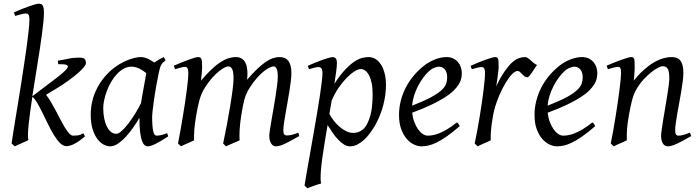

<svg xmlns="http://www.w3.org/2000/svg" viewBox="-20 -762 3733 1026"><path d="M214.8 -691.9Q214.8 -672.9 211.9 -644.3Q209 -615.7 204.3 -580.1Q199.7 -544.4 193.4 -503.7Q187 -462.9 180.2 -419.9Q173.3 -377 166.3 -333Q159.2 -289.1 152.8 -247.6L257.8 -327.1Q291.5 -352.5 313 -370.6Q334.5 -388.7 340.6 -399.7Q346.7 -410.6 335.2 -415.3Q323.7 -419.9 291 -418.9L289.1 -438Q317.9 -441.9 344.5 -448Q371.1 -454.1 401.9 -454.1Q425.3 -454.1 432.1 -447.3Q439 -440.4 439 -423.8Q439 -416.5 428.5 -403.3Q418 -390.1 397.7 -372.3Q377.4 -354.5 348.6 -333.5Q319.8 -312.5 283.2 -290L226.1 -255.4Q238.8 -239.7 252 -217.5Q265.1 -195.3 277.8 -171.1Q290.5 -147 303 -123Q315.4 -99.1 327.1 -80.1Q338.9 -61 349.6 -49.1Q360.4 -37.1 370.1 -37.1Q381.3 -37.1 394.3 -38.3Q407.2 -39.6 425.8 -49.8L434.1 -33.2Q401.9 -5.9 377.7 6.6Q353.5 19 335 19Q317.4 19 300.8 2.4Q284.2 -14.2 268.3 -40Q252.4 -65.9 237.3 -97.2Q222.2 -128.4 207.8 -157.7Q193.4 -187 179.7 -210.7Q166 -234.4 152.8 -244.6Q146.5 -203.1 141.4 -165.5Q136.2 -127.9 133.1 -97.4Q129.9 -66.9 129.4 -45.2Q128.9 -23.4 131.8 -13.2Q125 -9.8 115 -5.4Q105 -1 94.7 3.7Q84.5 8.3 74.7 12.5Q64.9 16.6 59.1 20L42 4.9Q43.9 -9.3 48.8 -41.3Q53.7 -73.2 60.8 -116.5Q67.9 -159.7 76.4 -211.4Q85 -263.2 93.3 -316.9Q101.6 -370.6 109.6 -423.3Q117.7 -476.1 123.8 -521.5Q129.9 -566.9 133.5 -602.1Q137.2 -637.2 137.2 -655.8Q137.2 -668 135.7 -674.8Q134.3 -681.6 131.3 -685.1Q128.4 -688.5 124 -689.2Q119.6 -689.9 113.8 -689.9Q109.9 -689.9 101.1 -687.7Q92.3 -685.5 83.5 -683.1Q73.2 -680.2 61 -676.8L54.2 -695.8Q74.7 -705.1 95.7 -713.4Q116.7 -721.7 134.8 -728Q152.8 -734.4 166.5 -738.3Q180.2 -742.2 186 -742.2Q192.9 -742.2 198.2 -740.7Q203.6 -739.3 207.3 -734.1Q210.9 -729 212.9 -719Q214.8 -709 214.8 -691.9Z M733.4 -210.4Q736.8 -232.4 741 -256.1Q745.1 -279.8 749.3 -301.8Q753.4 -323.7 756.6 -342Q759.8 -360.4 761.7 -371.1Q754.4 -377 745.6 -383.1Q736.8 -389.2 726.8 -394.3Q716.8 -399.4 705.8 -402.6Q694.8 -405.8 683.1 -405.8Q660.6 -405.8 640.9 -394.8Q621.1 -383.8 604.2 -365.7Q587.4 -347.7 574 -324.5Q560.5 -301.3 551.3 -276.6Q542 -252 536.9 -228Q531.7 -204.1 531.7 -185.1Q531.7 -153.3 537.1 -127.9Q542.5 -102.5 551.8 -84.5Q561 -66.4 573.7 -56.6Q586.4 -46.9 601.1 -46.9Q612.8 -46.9 629.6 -61.8Q646.5 -76.7 664.8 -100.3Q683.1 -124 701.2 -153.1Q719.2 -182.1 733.4 -210.4ZM878.9 -33.2Q836.4 -5.4 810.3 7.3Q784.2 20 770 20Q761.2 20 753.2 13.9Q745.1 7.8 738.8 -9Q732.4 -25.9 728.8 -55.7Q725.1 -85.4 725.1 -132.8Q712.4 -110.4 694.1 -83.7Q675.8 -57.1 654.8 -33.9Q633.8 -10.7 611.6 4.6Q589.4 20 568.8 20Q552.7 20 534.4 10.7Q516.1 1.5 500.7 -18.8Q485.4 -39.1 475.1 -71Q464.8 -103 464.8 -148.9Q464.8 -187.5 473.9 -224.4Q482.9 -261.2 501 -294.9Q519 -328.6 545.2 -358.2Q571.3 -387.7 606 -411.1Q619.1 -419.9 635 -428.2Q650.9 -436.5 667.7 -442.9Q684.6 -449.2 701.2 -453.1Q717.8 -457 732.9 -457Q743.2 -457 752.9 -454.3Q762.7 -451.7 771.7 -447.3Q780.8 -442.9 789.1 -437.7Q797.4 -432.6 804.7 -427.7Q815.9 -436 828.6 -443.1Q841.3 -450.2 855 -457L864.7 -439.9Q856.4 -433.1 851.1 -427.7Q845.7 -422.4 841.6 -415.3Q837.4 -408.2 834.5 -397.9Q831.5 -387.7 828.1 -371.1Q820.8 -335.9 814.2 -299.1Q807.6 -262.2 803 -229.5Q798.3 -196.8 795.7 -171.9Q793 -147 793 -136.2Q793 -108.4 794.7 -89.4Q796.4 -70.3 799.3 -58.8Q802.2 -47.4 806.6 -42.2Q811 -37.1 816.9 -37.1Q826.7 -37.1 840.1 -39.8Q853.5 -42.5 873 -50.8Z M1579.1 -35.2Q1533.7 -8.8 1503.9 5.6Q1474.1 20 1453.1 20Q1439 20 1429 4.6Q1418.9 -10.7 1418.9 -37.1Q1418.9 -45.9 1422.4 -67.9Q1425.8 -89.8 1430.7 -119.4Q1435.5 -148.9 1441.7 -182.6Q1447.8 -216.3 1452.6 -248.3Q1457.5 -280.3 1460.9 -307.6Q1464.4 -335 1464.4 -351.1Q1464.4 -381.3 1458.3 -394.3Q1452.1 -407.2 1443.4 -407.2Q1434.1 -407.2 1419.9 -400.6Q1405.8 -394 1388.7 -380.1Q1371.6 -366.2 1352.3 -344.5Q1333 -322.8 1314 -293Q1303.2 -275.9 1296.1 -259.3Q1289.1 -242.7 1284.4 -224.9Q1279.8 -207 1276.4 -187.3Q1272.9 -167.5 1269 -144Q1262.2 -99.6 1260.5 -67.9Q1258.8 -36.1 1260.3 -12.2Q1253.4 -8.8 1243.7 -4.6Q1233.9 -0.5 1223.6 3.9Q1213.4 8.3 1203.9 12.5Q1194.3 16.6 1188 20L1172.4 4.9Q1183.1 -44.9 1193.1 -98.6Q1203.1 -152.3 1210.9 -200.4Q1218.8 -248.5 1223.4 -286.1Q1228 -323.7 1228 -341.8Q1228 -378.9 1220.5 -393.1Q1212.9 -407.2 1199.2 -407.2Q1192.9 -407.2 1179.7 -400.9Q1166.5 -394.5 1149.4 -380.6Q1132.3 -366.7 1113 -345.2Q1093.8 -323.7 1075.2 -293.9Q1064.9 -278.3 1057.9 -261.7Q1050.8 -245.1 1045.7 -226.8Q1040.5 -208.5 1036.4 -188Q1032.2 -167.5 1028.3 -144Q1020.5 -99.6 1018.3 -67.6Q1016.1 -35.6 1017.1 -12.2Q1010.7 -8.8 1001.2 -4.6Q991.7 -0.5 981.7 3.9Q971.7 8.3 962.4 12.5Q953.1 16.6 947.3 20L931.2 4.9Q938 -29.3 944.6 -66.7Q951.2 -104 957.3 -141.1Q963.4 -178.2 968.8 -213.6Q974.1 -249 978 -279.3Q981.9 -309.6 984.1 -333.3Q986.3 -356.9 986.3 -371.1Q986.3 -382.3 984.9 -388.9Q983.4 -395.5 980.7 -399.2Q978 -402.8 974.6 -403.8Q971.2 -404.8 967.3 -404.8Q962.4 -404.8 953.9 -402.8Q945.3 -400.9 936.5 -398.4Q926.3 -395.5 915 -392.1L909.2 -411.1Q929.7 -419.9 950.2 -428.2Q970.7 -436.5 988.3 -442.9Q1005.9 -449.2 1019 -453.1Q1032.2 -457 1038.1 -457Q1045.4 -457 1049.8 -454.6Q1054.2 -452.1 1056.4 -446Q1058.6 -439.9 1059.3 -429Q1060.1 -418 1060.1 -400.9Q1060.1 -395.5 1059.3 -387.5Q1058.6 -379.4 1057.9 -369.9Q1057.1 -360.4 1055.9 -350.1Q1054.7 -339.8 1054.2 -331.1Q1083 -365.2 1108.2 -389.4Q1133.3 -413.6 1156 -428.5Q1178.7 -443.4 1199.5 -450.2Q1220.2 -457 1240.2 -457Q1258.3 -457 1270.5 -449.7Q1282.7 -442.4 1289.6 -430.2Q1296.4 -418 1299.3 -402.6Q1302.2 -387.2 1302.2 -371.1Q1302.2 -361.8 1301.8 -354.2Q1301.3 -346.7 1300.3 -335.9Q1328.6 -368.7 1352.5 -391.6Q1376.5 -414.6 1397.2 -429.2Q1418 -443.8 1436.8 -450.4Q1455.6 -457 1474.1 -457Q1488.3 -457 1500 -452.4Q1511.7 -447.8 1520 -437.5Q1528.3 -427.2 1532.7 -410.9Q1537.1 -394.5 1537.1 -371.1Q1537.1 -352.5 1533.9 -326.4Q1530.8 -300.3 1525.9 -271Q1521 -241.7 1515.6 -210.9Q1510.3 -180.2 1505.4 -152.6Q1500.5 -125 1497.3 -102.3Q1494.1 -79.6 1494.1 -65.9Q1494.1 -49.3 1499 -43.7Q1503.9 -38.1 1512.2 -38.1Q1526.4 -38.1 1540.3 -41.7Q1554.2 -45.4 1574.2 -53.2Z M1908.2 -393.1Q1895 -393.1 1875 -380.9Q1855 -368.7 1833 -346.4Q1811 -324.2 1789.6 -293.2Q1768.1 -262.2 1752.4 -224.6L1740.2 -153.3Q1747.6 -138.7 1760.7 -120.8Q1773.9 -103 1791 -87.6Q1808.1 -72.3 1827.6 -62Q1847.2 -51.8 1867.2 -51.8Q1893.6 -51.8 1913.8 -66.2Q1934.1 -80.6 1945.3 -106.9Q1954.1 -126 1959.5 -146.7Q1964.8 -167.5 1967.3 -187.7Q1969.7 -208 1970.5 -226.6Q1971.2 -245.1 1971.2 -259.8Q1971.2 -293.9 1965.8 -319.1Q1960.4 -344.2 1951.4 -360.6Q1942.4 -377 1931.2 -385Q1919.9 -393.1 1908.2 -393.1ZM1780.3 -424.8Q1780.3 -410.2 1777.1 -383.8Q1773.9 -357.4 1767.1 -314.5Q1798.3 -362.8 1825.7 -391.1Q1853 -419.4 1875.7 -434.1Q1898.4 -448.7 1917 -452.9Q1935.5 -457 1950.2 -457Q1969.2 -457 1985.8 -447.3Q2002.4 -437.5 2015.1 -418.2Q2027.8 -398.9 2035.2 -370.8Q2042.5 -342.8 2042.5 -306.2Q2042.5 -257.3 2028.8 -202.6Q2015.1 -147.9 1984.4 -91.8Q1973.1 -72.3 1958.7 -52.5Q1944.3 -32.7 1927.2 -16.6Q1910.2 -0.5 1890.9 9.8Q1871.6 20 1850.6 20Q1834 20 1818.1 10Q1802.2 0 1786.9 -16.1Q1771.5 -32.2 1757.3 -52.7Q1743.2 -73.2 1730.5 -93.8L1715.3 -2.9Q1698.7 97.7 1694.8 151.1Q1690.9 204.6 1696.3 218.3Q1689 220.2 1679.2 223.4Q1669.4 226.6 1658.9 230.2Q1648.4 233.9 1638.9 237.5Q1629.4 241.2 1623 244.1L1607.4 230Q1609.4 215.8 1614.5 186Q1619.6 156.2 1626.7 116.2Q1633.8 76.2 1642.1 28.8Q1650.4 -18.6 1658.9 -67.4Q1667.5 -116.2 1675.5 -164.1Q1683.6 -211.9 1689.7 -252.7Q1695.8 -293.5 1699.5 -324.5Q1703.1 -355.5 1703.1 -371.1Q1703.1 -382.3 1701.2 -388.9Q1699.2 -395.5 1695.8 -398.7Q1692.4 -401.9 1688.5 -402.8Q1684.6 -403.8 1680.2 -403.8Q1675.8 -403.8 1667.7 -402.1Q1659.7 -400.4 1651.4 -397.9Q1642.1 -395.5 1631.3 -392.1L1624.5 -410.2Q1645 -419.4 1666 -428Q1687 -436.5 1705.3 -442.9Q1723.6 -449.2 1737.5 -453.1Q1751.5 -457 1757.3 -457Q1767.1 -457 1773.7 -450.4Q1780.3 -443.8 1780.3 -424.8Z M2272.5 -381.8Q2256.3 -367.2 2241 -346.2Q2225.6 -325.2 2213.1 -300.8Q2200.7 -276.4 2192.4 -249.8Q2184.1 -223.1 2182.1 -197.3Q2246.1 -222.2 2283.4 -242.4Q2320.8 -262.7 2339.8 -280.8Q2358.9 -298.8 2364.3 -315.4Q2369.6 -332 2369.6 -349.1Q2369.6 -364.3 2365.7 -375.2Q2361.8 -386.2 2355.5 -392.8Q2349.1 -399.4 2341.1 -402.6Q2333 -405.8 2324.7 -405.8Q2316.9 -405.8 2301.8 -400.1Q2286.6 -394.5 2272.5 -381.8ZM2447.8 -371.1Q2447.8 -357.4 2444.6 -342.3Q2441.4 -327.1 2431.4 -311Q2421.4 -294.9 2403.6 -277.3Q2385.7 -259.8 2356.2 -241Q2326.7 -222.2 2284.2 -201.9Q2241.7 -181.6 2182.6 -159.7Q2185.5 -132.3 2194.1 -109.9Q2202.6 -87.4 2214.1 -71.3Q2225.6 -55.2 2239 -46.1Q2252.4 -37.1 2265.6 -37.1Q2275.9 -37.1 2290.5 -39.3Q2305.2 -41.5 2324.5 -48.8Q2343.8 -56.2 2367.9 -70.3Q2392.1 -84.5 2421.4 -107.9Q2426.8 -105 2430.9 -98.4Q2435.1 -91.8 2436.5 -87.9Q2396.5 -53.2 2365.7 -32Q2335 -10.7 2310.8 0.7Q2286.6 12.2 2267.3 16.1Q2248 20 2230.5 20Q2214.4 20 2193.8 11Q2173.3 2 2155.3 -17.8Q2137.2 -37.6 2124.8 -69.6Q2112.3 -101.6 2112.3 -147.9Q2112.3 -186 2121.6 -222.9Q2130.9 -259.8 2148.2 -293.7Q2165.5 -327.6 2190.9 -357.9Q2216.3 -388.2 2248.5 -413.1Q2259.8 -421.9 2273.9 -429.9Q2288.1 -438 2303.5 -444.1Q2318.8 -450.2 2334.7 -453.6Q2350.6 -457 2365.7 -457Q2386.7 -457 2402.1 -449.5Q2417.5 -441.9 2427.7 -429.7Q2438 -417.5 2442.9 -402.1Q2447.8 -386.7 2447.8 -371.1Z M2849.6 -415Q2843.8 -407.2 2836.7 -396Q2829.6 -384.8 2822.5 -374.3Q2815.4 -363.8 2809.1 -356.4Q2802.7 -349.1 2797.9 -349.1Q2788.6 -349.1 2782 -354.5Q2775.4 -359.9 2769.8 -366Q2764.2 -372.1 2758.5 -377.4Q2752.9 -382.8 2745.6 -382.8Q2732.9 -382.8 2716.1 -365.5Q2699.2 -348.1 2682.4 -320.1Q2665.5 -292 2650.1 -257.1Q2634.8 -222.2 2624.5 -187Q2619.1 -168.5 2615 -146.2Q2610.8 -124 2607.7 -100.6Q2604.5 -77.1 2603 -54.4Q2601.6 -31.7 2602.5 -12.2Q2596.2 -8.8 2586.7 -4.6Q2577.1 -0.5 2567.1 3.9Q2557.1 8.3 2547.9 12.5Q2538.6 16.6 2532.7 20L2516.6 4.9Q2523.9 -29.8 2530.8 -66.9Q2537.6 -104 2543.7 -140.9Q2549.8 -177.7 2554.9 -212.9Q2560.1 -248 2563.7 -278.3Q2567.4 -308.6 2569.6 -332.5Q2571.8 -356.4 2571.8 -371.1Q2571.8 -382.3 2570.1 -388.9Q2568.4 -395.5 2565.7 -398.7Q2563 -401.9 2559.3 -402.8Q2555.7 -403.8 2551.8 -403.8Q2546.9 -403.8 2538.6 -402.1Q2530.3 -400.4 2522 -397.9Q2512.2 -395.5 2501.5 -392.1L2494.6 -410.2Q2515.1 -419.4 2535.9 -428Q2556.6 -436.5 2574.7 -442.9Q2592.8 -449.2 2606.2 -453.1Q2619.6 -457 2625.5 -457Q2632.3 -457 2636.2 -454.6Q2640.1 -452.1 2641.8 -446Q2643.6 -439.9 2644 -429Q2644.5 -418 2644.5 -400.9Q2644.5 -395.5 2643.1 -382.8Q2641.6 -370.1 2639.6 -355.2Q2637.7 -340.3 2635.5 -325.7Q2633.3 -311 2631.8 -301.8Q2655.3 -350.1 2676.3 -380.4Q2697.3 -410.6 2716.1 -427.7Q2734.9 -444.8 2752 -450.9Q2769 -457 2784.7 -457Q2793.5 -457 2800.5 -452.1Q2807.6 -447.3 2814.9 -440.4Q2822.3 -433.6 2830.6 -426.5Q2838.9 -419.4 2849.6 -415Z M2996.6 -381.8Q2980.5 -367.2 2965.1 -346.2Q2949.7 -325.2 2937.3 -300.8Q2924.8 -276.4 2916.5 -249.8Q2908.2 -223.1 2906.2 -197.3Q2970.2 -222.2 3007.6 -242.4Q3044.9 -262.7 3064 -280.8Q3083 -298.8 3088.4 -315.4Q3093.8 -332 3093.8 -349.1Q3093.8 -364.3 3089.8 -375.2Q3085.9 -386.2 3079.6 -392.8Q3073.2 -399.4 3065.2 -402.6Q3057.1 -405.8 3048.8 -405.8Q3041 -405.8 3025.9 -400.1Q3010.7 -394.5 2996.6 -381.8ZM3171.9 -371.1Q3171.9 -357.4 3168.7 -342.3Q3165.5 -327.1 3155.5 -311Q3145.5 -294.9 3127.7 -277.3Q3109.9 -259.8 3080.3 -241Q3050.8 -222.2 3008.3 -201.9Q2965.8 -181.6 2906.7 -159.7Q2909.7 -132.3 2918.2 -109.9Q2926.8 -87.4 2938.2 -71.3Q2949.7 -55.2 2963.1 -46.1Q2976.6 -37.1 2989.7 -37.1Q3000 -37.1 3014.6 -39.3Q3029.3 -41.5 3048.6 -48.8Q3067.9 -56.2 3092 -70.3Q3116.2 -84.5 3145.5 -107.9Q3150.9 -105 3155 -98.4Q3159.2 -91.8 3160.6 -87.9Q3120.6 -53.2 3089.8 -32Q3059.1 -10.7 3034.9 0.7Q3010.7 12.2 2991.5 16.1Q2972.2 20 2954.6 20Q2938.5 20 2918 11Q2897.5 2 2879.4 -17.8Q2861.3 -37.6 2848.9 -69.6Q2836.4 -101.6 2836.4 -147.9Q2836.4 -186 2845.7 -222.9Q2855 -259.8 2872.3 -293.7Q2889.6 -327.6 2915 -357.9Q2940.4 -388.2 2972.7 -413.1Q2983.9 -421.9 2998 -429.9Q3012.2 -438 3027.6 -444.1Q3043 -450.2 3058.8 -453.6Q3074.7 -457 3089.8 -457Q3110.8 -457 3126.2 -449.5Q3141.6 -441.9 3151.9 -429.7Q3162.1 -417.5 3167 -402.1Q3171.9 -386.7 3171.9 -371.1Z M3673.8 -35.2Q3629.4 -8.8 3598.4 5.6Q3567.4 20 3548.8 20Q3531.7 20 3522.2 4.6Q3512.7 -10.7 3512.7 -37.1Q3512.7 -45.9 3515.9 -68.6Q3519 -91.3 3523.9 -121.6Q3528.8 -151.9 3534.7 -186Q3540.5 -220.2 3545.4 -251Q3550.3 -281.7 3553.5 -306.2Q3556.6 -330.6 3556.6 -341.8Q3556.6 -378.9 3548.8 -393.6Q3541 -408.2 3519.5 -408.2Q3513.2 -408.2 3497.3 -400.4Q3481.4 -392.6 3461.4 -377Q3441.4 -361.3 3419.7 -337.9Q3397.9 -314.5 3379.9 -283.2Q3366.2 -259.8 3357.7 -227.1Q3349.1 -194.3 3340.8 -147Q3333 -103.5 3330.8 -72.3Q3328.6 -41 3329.6 -12.2Q3323.2 -8.8 3313.7 -4.6Q3304.2 -0.5 3294.2 3.9Q3284.2 8.3 3274.9 12.5Q3265.6 16.6 3259.8 20L3243.7 4.9Q3250.5 -27.3 3257.1 -64.9Q3263.7 -102.5 3269.8 -140.4Q3275.9 -178.2 3281.2 -215.1Q3286.6 -252 3290.5 -283Q3294.4 -314 3296.6 -337.4Q3298.8 -360.8 3298.8 -372.1Q3298.8 -383.3 3297.6 -389.9Q3296.4 -396.5 3294.2 -399.7Q3292 -402.8 3288.6 -403.8Q3285.2 -404.8 3280.8 -404.8Q3276.4 -404.8 3267.8 -402.8Q3259.3 -400.9 3250.5 -398.4Q3240.2 -395.5 3228.5 -392.1L3221.7 -411.1Q3242.2 -419.9 3262.9 -428.2Q3283.7 -436.5 3301.8 -442.9Q3319.8 -449.2 3333.3 -453.1Q3346.7 -457 3352.5 -457Q3359.4 -457 3363.3 -454.8Q3367.2 -452.6 3368.9 -446.8Q3370.6 -440.9 3371.1 -430.2Q3371.6 -419.4 3371.6 -401.9Q3371.6 -396.5 3371.1 -387.2Q3370.6 -377.9 3369.9 -367.4Q3369.1 -356.9 3368.2 -346.9Q3367.2 -336.9 3366.7 -331.1Q3393.1 -364.3 3419.9 -388.2Q3446.8 -412.1 3472.7 -427.5Q3498.5 -442.9 3522.7 -450Q3546.9 -457 3568.8 -457Q3584 -457 3595.9 -452.6Q3607.9 -448.2 3615.7 -438.2Q3623.5 -428.2 3627.7 -411.9Q3631.8 -395.5 3631.8 -372.1Q3631.8 -355 3628.7 -329.6Q3625.5 -304.2 3620.6 -274.7Q3615.7 -245.1 3609.9 -213.9Q3604 -182.6 3599.1 -154.3Q3594.2 -126 3591.1 -102.8Q3587.9 -79.6 3587.9 -65.9Q3587.9 -49.3 3592.3 -43.2Q3596.7 -37.1 3605.5 -37.1Q3616.7 -37.1 3631.3 -41Q3646 -44.9 3666.5 -53.2Z"/></svg>

Font: Gentium Plus
Style: Italic
Weight: 400
Italic angle: -8°
Designer: J. Victor Gaultney, Annie Olsen, Iska Routamaa
Foundry: SIL International
Version: Version 1.510